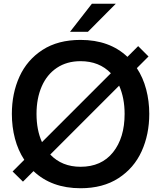

<svg xmlns="http://www.w3.org/2000/svg" viewBox="-20 -987 857 1020"><path d="M707 -625Q740 -575 756.5 -512.5Q773 -450 773 -382Q773 -273 732.5 -183.5Q692 -94 609.5 -40.5Q527 13 408 13Q254 13 158 -78L102 -22L47 -76L109 -138Q76 -188 59.5 -250.5Q43 -313 43 -382Q43 -491 83.5 -580Q124 -669 206 -722Q288 -775 408 -775Q562 -775 657 -685L714 -742L769 -687ZM203 -232 569 -598Q507 -662 408 -662Q335 -662 282 -626.5Q229 -591 201.5 -527.5Q174 -464 174 -382Q174 -296 203 -232ZM642 -382Q642 -466 613 -532L247 -166Q309 -101 408 -101Q519 -101 580.5 -178Q642 -255 642 -382ZM447 -818H352L468 -967H595Z"/></svg>

Font: Open Sauce One SemiBold
Style: Regular
Weight: 600
Designer: Alfredo Marco Pradil
Foundry: Creative Sauce Fz LLC
Version: Version 1.477